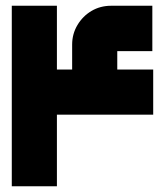

<svg xmlns="http://www.w3.org/2000/svg" viewBox="-20 -648 573 668"><path d="M21 0V-628H178V0ZM74 -249V-406H513V-249ZM231 -316V-493Q231 -530 249.5 -561Q268 -592 298.5 -610Q329 -628 367 -628H510V-470H376Q377 -475 380.5 -478.5Q384 -482 388 -483V-316Z"/></svg>

Font: Mada ExtraBold
Style: Regular
Weight: 800
Designer: Khaled Hosny
Version: Version 1.5